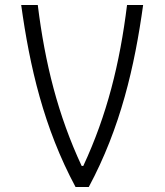

<svg xmlns="http://www.w3.org/2000/svg" viewBox="-20 -750 660 770"><path d="M131.5 -730H65C99 -484 155.5 -237.5 283 0H336C463.5 -237.5 520 -484 554 -730H489.5C460.5 -495.5 409 -288.5 314 -84.5H307.5C212.5 -288.5 160.5 -495.5 131.5 -730Z"/></svg>

Font: Monaspace Argon ExtraLight
Style: Regular
Weight: 200
Designer: Riley Cran & the Lettermatic Team
Foundry: Lettermatic
Version: Version 1.000 (Monaspace Argon)